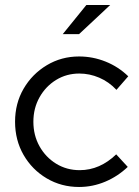

<svg xmlns="http://www.w3.org/2000/svg" viewBox="-20 -736 553 765"><path d="M295 9Q224.2 9 165.9 -25.5Q107.7 -60 73.8 -118.9Q40 -177.8 40 -250.9Q40 -324 74 -382.5Q108 -441 166.2 -476Q224.4 -511 295 -511Q350 -511 401 -490.5Q452 -470 491 -432L444 -378Q414 -410 375.4 -426.5Q336.9 -443 296 -443Q245 -443 203.5 -417.5Q162 -392 137.5 -348.4Q113 -304.8 113 -250.9Q113 -197 137.4 -153.2Q161.9 -109.4 203.8 -83.7Q245.8 -58 297.4 -58Q338 -58 374.5 -74Q411 -90 443 -121L489 -71Q449 -33 399 -12Q349 9 295 9ZM230 -600 324 -716H419L295 -600Z"/></svg>

Font: Red Hat Display
Style: Regular
Weight: 300
Designer: Pentagram, MCKL
Foundry: Pentagram, MCKL
Version: Version 1.023